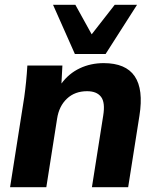

<svg xmlns="http://www.w3.org/2000/svg" viewBox="-20 -780 653 800"><path d="M22 0 81 -375Q90 -439 94 -507H240L236 -432Q267 -474 312.5 -495.5Q358 -517 412 -517Q596 -517 561 -298L514 0H363L410 -298Q419 -353 401 -376.5Q383 -400 343 -400Q292 -400 259 -369Q226 -338 218 -286L173 0ZM292 -555 201 -760H294L362 -637L458 -760H551L420 -555Z"/></svg>

Font: Mulish ExtraBold
Style: Italic
Weight: 800
Italic angle: -9°
Designer: Vernon Adams
Foundry: Vernon Adams
Version: Version 3.603; ttfautohint (v1.8.3)